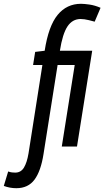

<svg xmlns="http://www.w3.org/2000/svg" viewBox="-144 -770 549 1010"><path d="M-58 220Q-92 220 -124 208L-101 132Q-90 136 -81 137Q-72 138 -64 138Q-34 138 -18 111.5Q-2 85 6 37L79 -428H30L41 -497L91 -503Q111 -633 159 -691.5Q207 -750 282 -750Q299 -750 327 -746Q355 -742 385 -729L354 -656Q348 -658 323.5 -664Q299 -670 280 -670Q237 -670 211 -631Q185 -592 171 -503H341L261 1H181L249 -428H159L85 40Q71 130 37.5 175Q4 220 -58 220Z"/></svg>

Font: Georama Extra Condensed Medium
Style: Italic
Weight: 500
Width: 2
Italic angle: -9°
Designer: Jean-Baptiste Levee
Foundry: Production Type
Version: Version 1.000